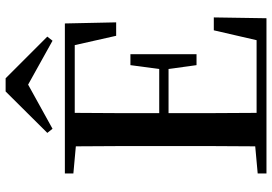

<svg xmlns="http://www.w3.org/2000/svg" viewBox="-166 -826 991 700"><g transform="rotate(-90 330.0 -475.5)"><path d="M395 -951H347L196 -799L211 -780L372 -869L532 -780L547 -799ZM550 -548H599L595 -735H48V-704L147 -695C148 -595 148 -495 148 -393V-342C148 -241 148 -140 147 -41L48 -32V0H614L617 -192H570L534 -36H269C268 -138 268 -241 268 -357H429L443 -255H483V-496H443L429 -391H268C268 -499 268 -600 269 -699H516Z"/></g></svg>

Font: Noto Serif CJK JP SemiBold
Style: Regular
Weight: 600
Designer: Ryoko NISHIZUKA 西塚涼子 (kana & ideographs); Frank Grießhammer (Latin, Greek & Cyrillic); Wenlong ZHANG 张文龙 (bopomofo); San
Foundry: Adobe
Version: Version 2.001;hotconv 1.1.0;makeotfexe 2.6.0